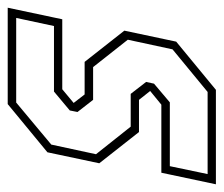

<svg xmlns="http://www.w3.org/2000/svg" viewBox="-66 -519 580 498"><g transform="rotate(90 224.0 -270.0)"><path d="M-5 0 25 -141.5H206.5L242 -171L220 -199.5H135.5L54.5 -302.5L83 -437L208 -540H453L423 -398.5H246.5L211 -369.5L234 -340.5H317.5L398.5 -237.5L370 -103L245 0ZM21.5 -22H241L350 -113L375 -229L303.5 -319H218.5L187.5 -359L192 -379.5L240.5 -420.5H406L426.5 -518.5H213.5L103 -427.5L78 -311.5L149 -221.5H234L265.5 -181L261.5 -161L212.5 -120H42.5Z"/></g></svg>

Font: Tourney Condensed ExtraLight
Style: Italic
Weight: 200
Width: 3
Italic angle: -12°
Designer: Tyler Finck
Foundry: Etcetera Type Co
Version: Version 1.010; ttfautohint (v1.8.3)